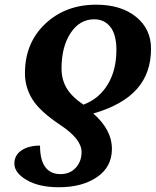

<svg xmlns="http://www.w3.org/2000/svg" viewBox="-20 -785 661 815"><path d="M149.9 -167Q149.9 -106 172.1 -75.9Q194.3 -45.9 236.8 -45.9Q276.4 -45.9 301.3 -72.5Q326.2 -99.1 326.2 -140.1Q326.2 -194.3 237.8 -253.2Q149.4 -312 117.7 -363Q85.9 -414.1 85.9 -474.1Q85.9 -602.5 171.9 -683.8Q257.8 -765.1 388.2 -765.1Q493.7 -765.1 557.4 -713.6Q621.1 -662.1 621.1 -578.1Q621.1 -474.1 560.5 -406.5Q500 -338.9 376 -303.2Q416 -268.1 435.5 -230.7Q455.1 -193.4 455.1 -153.8Q455.1 -76.7 392.1 -33.4Q329.1 9.8 230 9.8Q145.5 9.8 93.3 -20.8Q41 -51.3 41 -90.8Q41 -126 71 -146.5Q101.1 -167 149.9 -167ZM334 -340.8Q399.9 -365.2 437 -426Q474.1 -486.8 474.1 -573.2Q474.1 -638.2 448.5 -670.7Q422.9 -703.1 379.9 -703.1Q318.4 -703.1 279.8 -645Q241.2 -586.9 241.2 -494.1Q241.2 -447.8 262.5 -411.4Q283.7 -375 334 -340.8Z"/></svg>

Font: Droid Serif
Style: Bold Italic
Weight: 700
Italic angle: -12°
Designer: Monotype Design team
Foundry: Monotype Imaging Inc.
Version: Version 1.03